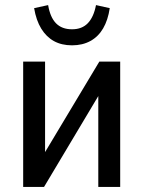

<svg xmlns="http://www.w3.org/2000/svg" viewBox="-20 -734 563 754"><path d="M71 0V-492H157V-90H129L370 -492H452V0H366V-402H393L153 0ZM263 -556Q222 -556 192 -572.5Q162 -589 142 -621.5Q122 -654 114 -702L169 -714Q177 -666 200 -642.5Q223 -619 263 -619Q302 -619 325 -643Q348 -667 357 -714L411 -702Q404 -655 385 -622.5Q366 -590 335 -573Q304 -556 263 -556Z"/></svg>

Font: Nunito Sans 10pt Condensed SemiBold
Style: Regular
Weight: 600
Width: 3
Designer: Vernon Adams
Foundry: Vernon Adams
Version: Version 3.101;gftools[0.9.27]